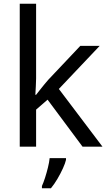

<svg xmlns="http://www.w3.org/2000/svg" viewBox="-20 -780 574 1021"><path d="M172 -363Q172 -347 170.5 -321Q169 -295 168 -276H172Q178 -284 190 -299Q202 -314 214.5 -329.5Q227 -345 236 -355L407 -536H510L293 -307L525 0H419L233 -250L172 -197V0H85V-760H172ZM331 70Q327 88 314.5 115.5Q302 143 285.5 171Q269 199 251 221H203V209Q211 192 219.5 165.5Q228 139 235 110.5Q242 82 244 61H331Z"/></svg>

Font: Noto Sans Siddham
Style: Regular
Weight: 400
Designer: Monotype Design Team
Foundry: Monotype Imaging Inc.
Version: Version 2.004; ttfautohint (v1.8.4.7-5d5b)